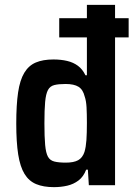

<svg xmlns="http://www.w3.org/2000/svg" viewBox="-20 -763 557 791"><path d="M224 -609V-688H510V-609ZM202 8Q159 8 129 -4.5Q99 -17 81 -46.5Q63 -76 55 -126.5Q47 -177 47 -254Q47 -331 54.5 -382Q62 -433 80 -463Q98 -493 127.5 -505.5Q157 -518 200 -518Q231 -518 256.5 -512Q282 -506 301 -492Q320 -478 332 -453H338V-743H454V0H346L342 -64H335Q324 -35 303.5 -19.5Q283 -4 257 2Q231 8 202 8ZM251 -93Q284 -93 302 -103Q320 -113 328 -137Q334 -157 336 -185.5Q338 -214 338 -257Q338 -295 336.5 -321.5Q335 -348 329 -365Q322 -394 303.5 -405.5Q285 -417 250 -417Q221 -417 203.5 -412.5Q186 -408 177.5 -392Q169 -376 166 -343.5Q163 -311 163 -255Q163 -199 166 -166Q169 -133 177.5 -117.5Q186 -102 204 -97.5Q222 -93 251 -93Z"/></svg>

Font: Saira SemiCondensed SemiBold
Style: Regular
Weight: 600
Width: 4
Designer: Hector Gatti with collaboration of the Omnibus-Type team
Foundry: Omnibus-Type
Version: Version 1.101